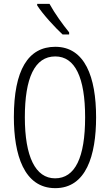

<svg xmlns="http://www.w3.org/2000/svg" viewBox="-20 -967 571 997"><path d="M237 -947H173V-939C203 -892 266 -824 305 -788H339V-799C305 -841 265 -896 237 -947ZM479 -358C479 -567 421 -724 267 -724C126 -724 52 -603 52 -359C52 -165 104 10 267 10C427 10 479 -159 479 -358ZM109 -358C109 -562 160 -674 267 -674C370 -674 422 -564 422 -358C422 -149 370 -41 266 -41C164 -41 109 -154 109 -358Z"/></svg>

Font: Noto Sans Thai Looped ExtraCondensed Light
Style: Regular
Weight: 300
Width: 2
Designer: Sasikarn Vongin, Ben Mitchell
Foundry: The Fontpad Ltd
Version: Version 1.001